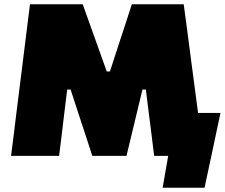

<svg xmlns="http://www.w3.org/2000/svg" viewBox="-20 -733 1057 903"><path d="M32 0Q39 -53.5 45.8 -109Q52.5 -164.5 60.5 -229L91 -472Q99 -536 106.2 -594.8Q113.5 -653.5 121 -713H369Q385 -668 399 -628.8Q413 -589.5 427 -551L482 -397H497L547 -550.5Q560 -589.5 572.2 -627Q584.5 -664.5 600 -713H844Q852 -654 859.8 -595.5Q867.5 -537 876 -471L908 -228.5L911.5 -202H1017Q1007.5 -158 997.8 -112Q988 -66 979 -23Q970 19 960.5 63.5Q951 108 942 150H745L771 0H705Q698.5 -53.5 692.5 -101.2Q686.5 -149 681 -191.5L666 -312H650L619 -183Q607.5 -134.5 596.2 -88.5Q585 -42.5 575 0H414Q400 -43.5 384.8 -90Q369.5 -136.5 354 -183.5L312 -312H296L281.5 -193Q276.5 -150 270.5 -101.5Q264.5 -53 258 0Z"/></svg>

Font: Commissioner Black
Style: Regular
Weight: 900
Designer: Kostas Bartsokas
Foundry: Kostas Bartsokas
Version: Version 1.000; ttfautohint (v1.8.3)